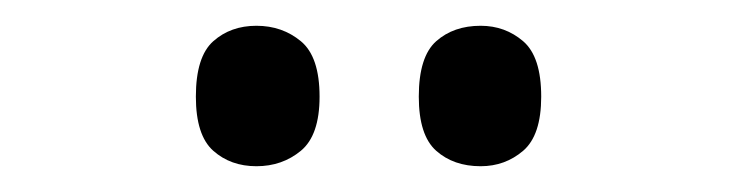

<svg xmlns="http://www.w3.org/2000/svg" viewBox="-20 -764 573 149"><path d="M353 -635Q332 -635 318.5 -647Q305 -659 305 -689Q305 -720 318.5 -732Q332 -744 353 -744Q372 -744 386 -732Q400 -720 400 -689Q400 -659 386 -647Q372 -635 353 -635ZM179 -635Q159 -635 145.5 -647Q132 -659 132 -689Q132 -720 145.5 -732Q159 -744 179 -744Q199 -744 213.5 -732Q228 -720 228 -689Q228 -659 213.5 -647Q199 -635 179 -635Z"/></svg>

Font: Noto Serif Hebrew SemiCondensed
Style: Regular
Weight: 400
Width: 4
Designer: Monotype Design Team
Foundry: Monotype Imaging Inc.
Version: Version 2.004; ttfautohint (v1.8.4.7-5d5b)